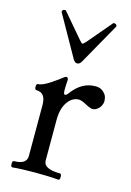

<svg xmlns="http://www.w3.org/2000/svg" viewBox="-111 -763 561 824"><g transform="rotate(15 170.0 -351.5)"><path d="M22 0ZM283.7 -424.8Q299.3 -424.8 309.6 -419.4Q319.8 -414.1 328.6 -402.8Q337.4 -391.6 337.4 -370.1Q337.4 -364.3 332.5 -353.3Q327.6 -342.3 317.4 -335Q307.6 -327.1 296.9 -327.1Q286.1 -327.1 263.9 -339.1Q241.7 -351.1 230.5 -351.1Q200.7 -351.1 180.2 -321.5Q159.7 -292 159.7 -241.2V-62Q159.7 -23.9 233.4 -23.9Q240.2 -23.9 240.2 -10Q240.2 3.9 233.4 3.9Q192.4 0 130.9 0Q69.3 0 28.8 3.9Q22 3.9 22 -10Q22 -23.9 28.8 -23.9Q85 -23.9 85 -62V-287.6Q85 -342.8 43.9 -342.8Q35.6 -342.8 35.6 -356.4Q35.6 -370.1 43.9 -370.1Q62.5 -370.1 97.2 -393.6Q131.8 -417 139.9 -424.1Q147.9 -431.2 153.3 -431.2Q161.6 -431.2 161.6 -418.9Q159.7 -395 159.7 -375.2Q159.7 -355.5 166.3 -355.5Q172.9 -355.5 179.7 -365.2Q223.1 -424.8 283.7 -424.8ZM302.7 -693.8 200.7 -512.7Q192.9 -499 182.1 -499Q171.4 -499 163.6 -512.7L61.5 -693.8Q61.5 -693.8 60.5 -695.8Q60.5 -707 73.7 -707Q76.2 -707 77.6 -705.1L168 -599.1Q178.2 -586.9 182.1 -586.9Q186 -586.9 196.8 -599.1L286.6 -705.1Q288.1 -707 289.6 -707Q303.7 -707 303.7 -695.8Q303.7 -695.8 302.7 -693.8Z"/></g></svg>

Font: Junicode
Style: Regular
Weight: 400
Designer: Peter S. Baker
Foundry: Briery Creek Software
Version: Version 0.7.2